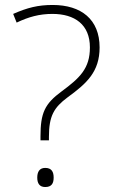

<svg xmlns="http://www.w3.org/2000/svg" viewBox="-20 -744 457 773"><path d="M143 -195V-179H177V-193C177 -277 197 -311 252 -352C329 -408 381 -455 381 -553C381 -666 307 -724 192 -724C133 -724 90 -713 33 -688L47 -653C95 -676 139 -688 191 -688C281 -688 342 -645 342 -553C342 -468 301 -430 228 -376C160 -326 143 -289 143 -195ZM130 -29C130 -6 139 9 162 9C188 9 196 -6 196 -29C196 -52 188 -68 162 -68C139 -68 130 -52 130 -29Z"/></svg>

Font: Noto Sans Arabic ExtLt
Style: Regular
Weight: 200
Designer: Monotype Design Team, Nadine Chahine, Nizar Qandah and Khaled Hosny
Foundry: Monotype Imaging Inc.
Version: Version 2.012